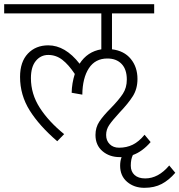

<svg xmlns="http://www.w3.org/2000/svg" viewBox="-40 -654 859 919"><path d="M799 173Q769 208 734 226.5Q699 245 651 245Q602 245 568.5 216.5Q535 188 535 139Q535 116 542 98H533Q484 98 450.5 69.5Q417 41 417 -8Q417 -44 435.5 -72Q454 -100 490 -136Q529 -176 548 -205Q567 -234 567 -273Q567 -322 542 -348Q517 -374 474 -374Q416 -374 385.5 -327.5Q355 -281 354 -201L303 -210Q304 -256 318 -300Q288 -345 258 -368Q228 -391 191 -391Q155 -391 131.5 -362.5Q108 -334 108 -280Q108 -204 150.5 -138Q193 -72 267 -12L234 22Q148 -52 102 -125.5Q56 -199 56 -286Q56 -358 93.5 -397.5Q131 -437 191 -437Q272 -437 341 -349Q378 -407 445 -418V-590H-20V-634H698V-590H496V-418Q554 -411 586 -372Q618 -333 618 -276Q618 -229 596 -194Q574 -159 532 -115Q498 -78 483 -56Q468 -34 468 -8Q468 19 485 36Q502 53 530 53Q566 53 595.5 38.5Q625 24 652 -9L681 26Q641 72 596 88Q586 108 586 139Q586 167 604 183.5Q622 200 655 200Q718 200 770 138Z"/></svg>

Font: Martel Sans ExtraLight
Style: Regular
Weight: 275
Designer: Dan Reynolds and Mathieu Réguer
Foundry: Dan Reynolds and Mathieu Réguer
Version: Version 1.002; ttfautohint (v1.1) -l 5 -r 5 -G 72 -x 0 -D la